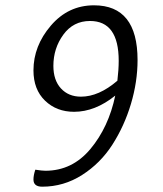

<svg xmlns="http://www.w3.org/2000/svg" viewBox="-20 -694 614 723"><path d="M285 -330Q352 -330 422 -390Q427 -432 427 -465Q427 -615 319 -615Q256 -615 218.5 -563.5Q181 -512 181 -446Q181 -392 209.5 -361Q238 -330 285 -330ZM334 -674Q498 -674 498 -468Q498 -386 473 -302.5Q448 -219 403 -149Q358 -79 289 -35Q220 9 139 9Q106 9 106 -18Q106 -34 113 -55Q139 -51 151 -51Q252 -51 320.5 -133Q389 -215 414 -334Q338 -273 259 -273Q193 -273 149.5 -315Q106 -357 106 -429Q106 -521 171.5 -597.5Q237 -674 334 -674Z"/></svg>

Font: Overlock
Style: Italic
Weight: 400
Designer: Dario Muhafara
Foundry: Dario Manuel Muhafara
Version: Version 1.001